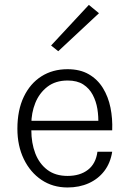

<svg xmlns="http://www.w3.org/2000/svg" viewBox="-20 -776 545 806"><path d="M263.5 11Q201.5 11 154.2 -20.8Q107 -52.5 80 -108.2Q53 -164 53 -235.5Q53 -313.5 79.8 -369.5Q106.5 -425.5 153.8 -455.5Q201 -485.5 263.5 -485.5Q316 -485.5 352.8 -464.2Q389.5 -443 412 -406.5Q434.5 -370 443.8 -324Q453 -278 451 -229H100.5V-269H415.5L392.5 -254Q394 -286.5 388.8 -318.8Q383.5 -351 369.2 -378Q355 -405 329.5 -421.5Q304 -438 264 -438Q213 -438 179 -411.8Q145 -385.5 128.2 -343.8Q111.5 -302 111.5 -254.5V-230Q111.5 -175.5 128.2 -132Q145 -88.5 178.8 -63Q212.5 -37.5 263.5 -37.5Q316 -37.5 349.2 -63.2Q382.5 -89 389 -139H451Q443.5 -91.5 417.8 -58Q392 -24.5 352.5 -6.8Q313 11 263.5 11ZM224.5 -561 194.5 -585 353 -755.5 395.5 -720.5Z"/></svg>

Font: Karla Light
Style: Regular
Weight: 300
Designer: Jonathan Pinhorn
Version: Version 2.004;gftools[0.9.33]